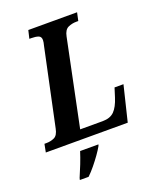

<svg xmlns="http://www.w3.org/2000/svg" viewBox="-188 -813 926 1132"><g transform="rotate(-20 275.5 -246.5)"><path d="M-20 0 -10 -51H2Q29 -51 52 -61.5Q75 -72 83 -113L185 -594Q188 -605 189.5 -614Q191 -623 191 -629Q191 -651 174 -657Q157 -663 130 -663H118L130 -714H436L425 -663H413Q385 -663 361 -652Q337 -641 329 -601L217 -59H358Q406 -59 431.5 -85Q457 -111 474 -165L492 -222H548L494 0ZM116 209Q131 175 146.5 135.5Q162 96 173 61H288L285 70Q274 90 254.5 117.5Q235 145 212.5 172.5Q190 200 168 221H113Z"/></g></svg>

Font: Noto Serif Condensed
Style: Bold Italic
Weight: 700
Width: 3
Italic angle: -12°
Designer: Monotype Design Team
Foundry: Monotype Imaging Inc.
Version: Version 2.014